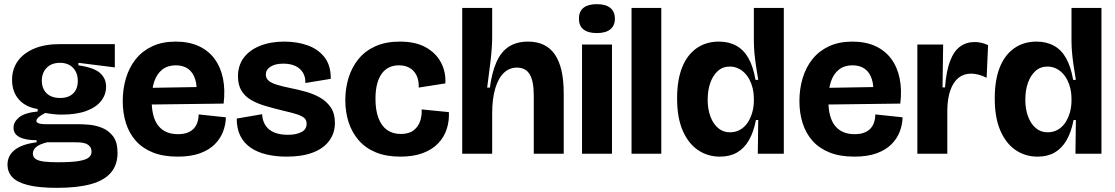

<svg xmlns="http://www.w3.org/2000/svg" viewBox="-20 -739 5362 923"><path d="M254 164Q166 164 113.5 150.5Q61 137 38.5 112Q16 87 16 53Q16 9 51 -18.5Q86 -46 156 -55V-65Q102 -65 73.5 -80Q45 -95 45 -125Q45 -153 72 -175Q99 -197 161 -203V-215Q103 -224 70.5 -261Q38 -298 38 -355Q38 -406 65 -444.5Q92 -483 143.5 -505Q195 -527 269 -527H532V-415L357 -437V-425Q432 -414 461 -388Q490 -362 490 -323Q490 -284 466 -253.5Q442 -223 394.5 -205.5Q347 -188 276 -188Q258 -188 239 -190Q220 -192 198 -196Q176 -185 165.5 -175.5Q155 -166 155 -158Q155 -152 161 -148.5Q167 -145 177 -143.5Q187 -142 200 -142H356Q376 -142 407.5 -139.5Q439 -137 470.5 -124.5Q502 -112 523.5 -84Q545 -56 545 -4Q545 53 513.5 90.5Q482 128 417.5 146Q353 164 254 164ZM258 41Q325 41 359.5 35Q394 29 407 18Q420 7 420 -9Q420 -26 411 -36Q402 -46 388.5 -50Q375 -54 361 -54.5Q347 -55 337 -55H206Q168 -45 153 -31.5Q138 -18 138 -1Q138 17 152.5 26Q167 35 193.5 38Q220 41 258 41ZM269 -268Q310 -268 332 -290Q354 -312 354 -350Q354 -389 331 -413Q308 -437 268 -437Q228 -437 204.5 -413Q181 -389 181 -351Q181 -326 191.5 -307Q202 -288 221.5 -278Q241 -268 269 -268Z M834 14Q765 14 715 -6Q665 -26 633 -62Q601 -98 585.5 -147Q570 -196 570 -253Q570 -311 585.5 -363Q601 -415 632.5 -454.5Q664 -494 712 -516.5Q760 -539 825 -539Q888 -539 935 -517.5Q982 -496 1011.5 -456Q1041 -416 1052 -361.5Q1063 -307 1055 -241L661 -236V-316L953 -321L924 -276Q929 -324 918.5 -357.5Q908 -391 884.5 -408Q861 -425 825 -425Q786 -425 760 -404.5Q734 -384 721.5 -347Q709 -310 709 -258Q709 -174 741.5 -134Q774 -94 835 -94Q863 -94 882 -101.5Q901 -109 912.5 -122Q924 -135 929.5 -152.5Q935 -170 935 -189L1066 -175Q1065 -139 1052 -105.5Q1039 -72 1012 -45Q985 -18 941 -2Q897 14 834 14Z M1358 14Q1306 14 1261.5 3.5Q1217 -7 1185 -29Q1153 -51 1135.5 -85.5Q1118 -120 1118 -169L1240 -190Q1242 -157 1257 -135Q1272 -113 1299 -102Q1326 -91 1364 -91Q1404 -91 1429 -104Q1454 -117 1454 -144Q1454 -162 1442.5 -172Q1431 -182 1406 -190Q1381 -198 1341 -207Q1296 -218 1256.5 -229.5Q1217 -241 1187 -258.5Q1157 -276 1140.5 -303.5Q1124 -331 1124 -372Q1124 -424 1151.5 -461Q1179 -498 1229.5 -518.5Q1280 -539 1347 -539Q1409 -539 1460 -520.5Q1511 -502 1541 -462.5Q1571 -423 1570 -360L1448 -340Q1449 -370 1435.5 -391Q1422 -412 1398.5 -422.5Q1375 -433 1342 -433Q1303 -433 1280.5 -418.5Q1258 -404 1258 -381Q1258 -362 1272 -350.5Q1286 -339 1313 -331Q1340 -323 1379 -315Q1415 -308 1452 -297.5Q1489 -287 1520 -269Q1551 -251 1570.5 -222Q1590 -193 1590 -148Q1590 -99 1562.5 -62Q1535 -25 1483.5 -5.5Q1432 14 1358 14Z M1905 14Q1837 14 1787 -6.5Q1737 -27 1704.5 -64.5Q1672 -102 1656 -151Q1640 -200 1640 -257Q1640 -315 1656 -366Q1672 -417 1704 -456Q1736 -495 1785.5 -517Q1835 -539 1902 -539Q1978 -539 2027 -511.5Q2076 -484 2100 -438.5Q2124 -393 2121 -338L1993 -318Q1994 -354 1982 -377.5Q1970 -401 1948.5 -413Q1927 -425 1898 -425Q1872 -425 1851.5 -415.5Q1831 -406 1816 -386Q1801 -366 1793 -335.5Q1785 -305 1785 -264Q1785 -209 1799.5 -171Q1814 -133 1841 -114Q1868 -95 1907 -95Q1946 -95 1968.5 -112.5Q1991 -130 2000 -157.5Q2009 -185 2007 -213L2138 -200Q2140 -157 2127.5 -118.5Q2115 -80 2086.5 -50Q2058 -20 2012.5 -3Q1967 14 1905 14Z M2202 0V-285V-701H2346V-558Q2346 -538 2344 -508Q2342 -478 2338 -444Q2334 -410 2329.5 -377Q2325 -344 2322 -318H2335Q2345 -393 2367.5 -442.5Q2390 -492 2427.5 -515.5Q2465 -539 2518 -539Q2605 -539 2647.5 -477Q2690 -415 2690 -290V0H2546V-279Q2546 -349 2526.5 -381.5Q2507 -414 2465 -414Q2429 -414 2402.5 -389Q2376 -364 2361 -314.5Q2346 -265 2346 -193V0Z M2778 0V-525H2922V0ZM2849 -580Q2807 -580 2785 -597.5Q2763 -615 2763 -649Q2763 -684 2785 -701.5Q2807 -719 2849 -719Q2892 -719 2914 -701Q2936 -683 2936 -649Q2936 -616 2914 -598Q2892 -580 2849 -580Z M3016 0V-701H3159V0Z M3441 14Q3382 14 3335.5 -17.5Q3289 -49 3262 -111Q3235 -173 3235 -266Q3235 -354 3259 -414.5Q3283 -475 3328.5 -507Q3374 -539 3436 -539Q3484 -539 3520 -519Q3556 -499 3578.5 -458.5Q3601 -418 3612 -355H3625Q3619 -391 3614 -424.5Q3609 -458 3606.5 -487.5Q3604 -517 3604 -542V-701H3748V-214V0H3623L3625 -162H3614Q3603 -104 3580 -64.5Q3557 -25 3522.5 -5.5Q3488 14 3441 14ZM3489 -103Q3516 -103 3537.5 -115Q3559 -127 3573.5 -148.5Q3588 -170 3596 -197.5Q3604 -225 3604 -256V-267Q3604 -291 3598.5 -314Q3593 -337 3583 -356Q3573 -375 3559 -389Q3545 -403 3527 -411Q3509 -419 3489 -419Q3454 -419 3430.5 -397.5Q3407 -376 3394.5 -340.5Q3382 -305 3382 -259Q3382 -215 3395 -179.5Q3408 -144 3432 -123.5Q3456 -103 3489 -103Z M4087 14Q4018 14 3968 -6Q3918 -26 3886 -62Q3854 -98 3838.5 -147Q3823 -196 3823 -253Q3823 -311 3838.5 -363Q3854 -415 3885.5 -454.5Q3917 -494 3965 -516.5Q4013 -539 4078 -539Q4141 -539 4188 -517.5Q4235 -496 4264.5 -456Q4294 -416 4305 -361.5Q4316 -307 4308 -241L3914 -236V-316L4206 -321L4177 -276Q4182 -324 4171.5 -357.5Q4161 -391 4137.5 -408Q4114 -425 4078 -425Q4039 -425 4013 -404.5Q3987 -384 3974.5 -347Q3962 -310 3962 -258Q3962 -174 3994.5 -134Q4027 -94 4088 -94Q4116 -94 4135 -101.5Q4154 -109 4165.5 -122Q4177 -135 4182.5 -152.5Q4188 -170 4188 -189L4319 -175Q4318 -139 4305 -105.5Q4292 -72 4265 -45Q4238 -18 4194 -2Q4150 14 4087 14Z M4390 0V-270V-525H4514L4511 -319H4523Q4529 -398 4547.5 -446Q4566 -494 4596 -515.5Q4626 -537 4666 -537Q4680 -537 4696.5 -533.5Q4713 -530 4730 -522L4723 -365Q4704 -375 4684.5 -380Q4665 -385 4649 -385Q4613 -385 4588 -365Q4563 -345 4549 -306Q4535 -267 4534 -212V0Z M4968 14Q4909 14 4862.5 -17.5Q4816 -49 4789 -111Q4762 -173 4762 -266Q4762 -354 4786 -414.5Q4810 -475 4855.5 -507Q4901 -539 4963 -539Q5011 -539 5047 -519Q5083 -499 5105.5 -458.5Q5128 -418 5139 -355H5152Q5146 -391 5141 -424.5Q5136 -458 5133.5 -487.5Q5131 -517 5131 -542V-701H5275V-214V0H5150L5152 -162H5141Q5130 -104 5107 -64.5Q5084 -25 5049.5 -5.5Q5015 14 4968 14ZM5016 -103Q5043 -103 5064.5 -115Q5086 -127 5100.5 -148.5Q5115 -170 5123 -197.5Q5131 -225 5131 -256V-267Q5131 -291 5125.5 -314Q5120 -337 5110 -356Q5100 -375 5086 -389Q5072 -403 5054 -411Q5036 -419 5016 -419Q4981 -419 4957.5 -397.5Q4934 -376 4921.5 -340.5Q4909 -305 4909 -259Q4909 -215 4922 -179.5Q4935 -144 4959 -123.5Q4983 -103 5016 -103Z"/></svg>

Font: Bricolage Grotesque 72pt
Style: Bold
Weight: 700
Designer: Mathieu Triay
Foundry: Atelier Triay
Version: Version 1.001;gftools[0.9.33.dev8+g029e19f]